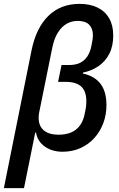

<svg xmlns="http://www.w3.org/2000/svg" viewBox="-34 -772 617 992"><path d="M-14 200 129 -512Q153 -629 216.5 -690.5Q280 -752 377 -752Q432 -752 471 -732.5Q510 -713 530.5 -676.5Q551 -640 551 -589Q551 -533 530.5 -493.5Q510 -454 474.5 -430Q439 -406 395 -397L394 -392Q453 -380 484.5 -340Q516 -300 516 -229Q516 -180 500 -136.5Q484 -93 454 -59.5Q424 -26 382 -7Q340 12 289 12Q236 12 198 -14.5Q160 -41 152 -87H148L90 200ZM266 -349 284 -436H321Q357 -436 380 -447.5Q403 -459 417.5 -481Q432 -503 438 -534Q442 -552 444 -566Q446 -580 446 -590Q446 -624 427 -644Q408 -664 367 -664Q337 -664 311 -649.5Q285 -635 265 -603.5Q245 -572 235 -520L168 -189Q162 -156 170.5 -130.5Q179 -105 203.5 -90.5Q228 -76 269 -76Q305 -76 333 -87.5Q361 -99 379.5 -124.5Q398 -150 405 -191Q409 -208 410.5 -221.5Q412 -235 412 -250Q412 -300 386 -324.5Q360 -349 306 -349Z"/></svg>

Font: IBM Plex Sans Medium
Style: Italic
Weight: 500
Italic angle: -11.31°
Designer: Mike Abbink, Paul van der Laan, Pieter van Rosmalen
Foundry: Bold Monday
Version: Version 3.201